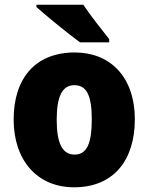

<svg xmlns="http://www.w3.org/2000/svg" viewBox="-20 -879 633 816"><path d="M334 -859H135V-849C175 -813 274 -732 320 -699H444V-713C417 -747 362 -816 334 -859ZM553 -371C553 -554 447 -656 298 -656C129 -656 38 -545 38 -371C38 -200 136 -83 295 -83C466 -83 553 -202 553 -371ZM221 -370C221 -468 244 -517 296 -517C351 -517 370 -468 370 -371C370 -273 351 -222 297 -222C243 -222 221 -274 221 -370Z"/></svg>

Font: Noto Sans Kannada UI SemiCondensed Black
Style: Regular
Weight: 900
Width: 4
Designer: Jelle Bosma - Monotype Design Team
Foundry: Monotype Imaging Inc.
Version: Version 2.005